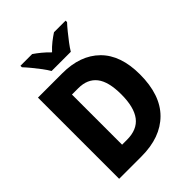

<svg xmlns="http://www.w3.org/2000/svg" viewBox="-258 -1156 1194 1194"><g transform="rotate(-45 339.0 -558.5)"><path d="M628 -461Q628 -280 534.5 -186.5Q441 -93 274 -93H77V-807H291Q449 -807 538.5 -718.5Q628 -630 628 -461ZM458 -455Q458 -567 417 -619Q376 -671 296 -671H240V-230H283Q373 -230 415.5 -286Q458 -342 458 -455ZM254 -864Q242 -885 221.5 -912.5Q201 -940 179 -966.5Q157 -993 140 -1011V-1024H243Q265 -1009 289.5 -989Q314 -969 338 -944Q362 -970 387 -989.5Q412 -1009 435 -1024H537V-1011Q520 -993 498.5 -966.5Q477 -940 456.5 -913Q436 -886 423 -864Z"/></g></svg>

Font: Noto Sans Telugu UI SemiCondensed ExtraBold
Style: Regular
Weight: 800
Width: 4
Designer: Jelle Bosma - Monotype Design Team
Foundry: Monotype Imaging Inc.
Version: Version 2.005; ttfautohint (v1.8.4.7-5d5b)